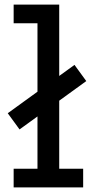

<svg xmlns="http://www.w3.org/2000/svg" viewBox="-20 -810 402 830"><path d="M64.5 -250.5 13.5 -320.5 302 -529.5 353 -459.5ZM236 -80.5H339.5V0H39V-80.5H142V-709.5H39V-790H236Z"/></svg>

Font: Hepta Slab ExtraLight Medium
Style: Regular
Weight: 500
Version: Version 1.100